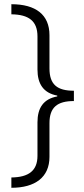

<svg xmlns="http://www.w3.org/2000/svg" viewBox="-20 -734 399 912"><path d="M34 109V158C147 158 215 108 215 11V-149C215 -224 252 -254 331 -254V-303C252 -303 215 -332 215 -409V-567C215 -664 150 -714 34 -714V-666C117 -665 158 -634 158 -561V-404C158 -336 186 -292 252 -280V-276C186 -264 158 -221 158 -153V6C158 77 116 108 34 109Z"/></svg>

Font: Noto Sans Meetei Mayek Light
Style: Regular
Weight: 300
Designer: Monotype Design Team and Neelakash Kshetrimayum
Foundry: Monotype Imaging Inc.
Version: Version 2.002